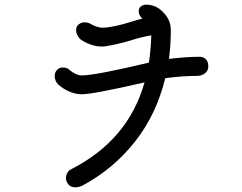

<svg xmlns="http://www.w3.org/2000/svg" viewBox="-20 -786 1040 825"><path d="M875 -500Q875 -482 860.5 -471Q846 -460 829 -460Q763 -460 690 -450Q652 -294 560 -177.5Q468 -61 337 10Q330 14 320.5 16.5Q311 19 304 19Q285 19 274 6.5Q263 -6 263 -23Q264 -34 269.5 -43.5Q275 -53 284 -58Q531 -183 601 -432Q380 -381 331 -381Q305 -381 278 -392.5Q251 -404 229 -424Q223 -430 219 -439.5Q215 -449 215 -459Q215 -475 225 -485.5Q235 -496 250 -496Q268 -496 278 -486Q306 -462 332 -462Q389 -462 620 -517Q629 -582 630 -634Q591 -628 547 -614Q523 -606 479.5 -596Q436 -586 418 -586Q394 -586 370 -594.5Q346 -603 330 -614Q320 -621 313.5 -633Q307 -645 307 -657Q307 -673 318.5 -681.5Q330 -690 343 -690Q356 -690 366 -685Q377 -678 392.5 -672.5Q408 -667 420 -667Q442 -667 474.5 -674Q507 -681 536 -690Q567 -700 592 -706Q576 -719 576 -739Q576 -751 585.5 -758.5Q595 -766 609 -766Q623 -766 632 -763Q663 -756 688.5 -725.5Q714 -695 714 -657Q714 -595 706 -533Q782 -542 837 -542Q853 -542 864 -532Q875 -522 875 -500Z"/></svg>

Font: Tsukimi Rounded Medium
Style: Regular
Weight: 500
Designer: Takashi Funayama
Foundry: Takashi Funayama
Version: Version 1.032; ttfautohint (v1.8.3)